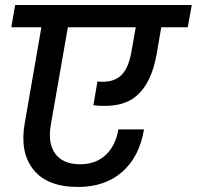

<svg xmlns="http://www.w3.org/2000/svg" viewBox="-20 -760 780 761"><path d="M24.9 -651.9 40 -740.2H740.2L724.1 -651.9H619.1L601.1 -546.9Q581.1 -431.6 521.7 -380.6Q462.4 -329.6 350.1 -342.8L366.2 -437Q425.3 -431.2 456.5 -458Q487.8 -484.9 500 -549.8L518.1 -651.9H249L182.1 -269Q168 -193.4 198.7 -151.1Q229.5 -108.9 297.9 -108.9Q358.9 -108.9 398.4 -145.3Q438 -181.6 449.2 -247.1H550.8Q532.7 -138.7 464.6 -78.9Q396.5 -19 289.1 -19Q167 -19 112.3 -87.9Q57.6 -156.7 78.1 -272L144 -651.9Z"/></svg>

Font: Poppins Medium
Style: Italic
Weight: 500
Italic angle: -10°
Designer: Ninad Kale (Devanagari), Jonny Pinhorn (Latin)
Foundry: Indian Type Foundry
Version: Version 3.200;PS 1.000;hotconv 16.6.54;makeotf.lib2.5.65590